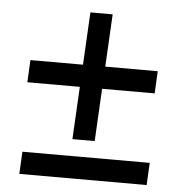

<svg xmlns="http://www.w3.org/2000/svg" viewBox="-46 -627 622 670"><g transform="rotate(5 265.0 -291.5)"><path d="M50 -399H496L492 -321H46ZM322 -583 298 -137H220L244 -583ZM50 -78H496L492 0H46Z"/></g></svg>

Font: Lora Italic
Style: Italic
Weight: 400
Italic angle: -3°
Designer: Olga Karpushina, Alexei Vanyashin (Cyrillic)
Foundry: Cyreal
Version: Version 2.210; ttfautohint (v1.8.1.43-b0c9)